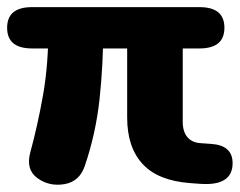

<svg xmlns="http://www.w3.org/2000/svg" viewBox="-31 -511 673 539"><path d="M530 5 502 3Q412 -4 369 -51Q326 -98 326 -181V-437H482V-169Q482 -141 495.5 -125.5Q509 -110 534 -109L562 -107Q622 -103 622 -53Q622 12 530 5ZM207 -45Q192 -1 149.5 6Q107 13 74 -11Q41 -35 54 -83Q75 -160 90 -245Q105 -330 105 -437H259Q259 -330 248.5 -233Q238 -136 207 -45ZM59 -375Q-11 -375 -11 -433Q-11 -491 59 -491H529Q599 -491 599 -433Q599 -375 529 -375Z"/></svg>

Font: Nunito VF Beta Light
Style: Regular
Weight: 300
Designer: Vernon Adams
Foundry: newtypography
Version: Version 3.001